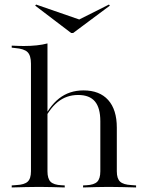

<svg xmlns="http://www.w3.org/2000/svg" viewBox="-20 -824 650 844"><path d="M152.4 -2.4Q121 -2.4 92.3 -1.6Q63.7 -0.8 31.5 0V-8.9L52.4 -10.5Q87.1 -12.1 101.6 -25.4Q116.1 -38.7 116.1 -71V-206.5H188.7V-71Q188.7 -38.7 202.4 -25Q216.1 -11.3 250 -9.7L264.5 -8.9V0Q234.7 -0.8 207.7 -1.6Q180.6 -2.4 152.4 -2.4ZM421 -206.5V-291.1Q421 -350 397.2 -378.2Q373.4 -406.5 323.4 -406.5Q271.8 -406.5 233.1 -375Q194.4 -343.5 163.7 -276.6L162.9 -283.9Q194.4 -355.6 239.5 -391.1Q284.7 -426.6 346.8 -426.6Q417.7 -426.6 455.6 -384.3Q493.5 -341.9 493.5 -262.9V-206.5ZM457.3 -2.4Q429 -2.4 402 -1.6Q375 -0.8 345.2 0V-8.9L359.7 -9.7Q393.5 -11.3 407.3 -25Q421 -38.7 421 -71V-206.5H493.5V-71Q493.5 -38.7 508.1 -25.4Q522.6 -12.1 557.3 -10.5L578.2 -8.9V0Q546 -0.8 517.3 -1.6Q488.7 -2.4 457.3 -2.4ZM116.1 -206.5V-544.4Q116.1 -579.8 101.2 -594.8Q86.3 -609.7 46 -612.9L31.5 -614.5V-623.4Q50.8 -622.6 61.7 -622.2Q72.6 -621.8 84.7 -621.8Q114.5 -621.8 141.1 -624.6Q167.7 -627.4 188.7 -633.1V-623.4V-206.5ZM458.9 -804 462.9 -799.2 301.6 -679H292.7L134.7 -799.2L138.7 -804L343.5 -733.1L309.7 -729Z"/></svg>

Font: Playfair 144pt SemiExpanded Light
Style: Regular
Weight: 300
Width: 6
Designer: Claus Eggers Sørensen
Foundry: Claus Eggers Sørensen
Version: Version 2.203